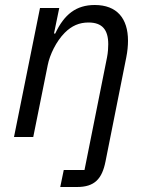

<svg xmlns="http://www.w3.org/2000/svg" viewBox="-20 -548 601 768"><path d="M235 132 221 200H288C358 200 388 168 402 98L485 -318C490 -343 492 -366 492 -385C492 -474 448 -528 359 -528C285 -528 237 -491 201 -414H196L217 -516H140L36 0H113L171 -288C179 -329 205 -383 239 -417C267 -445 297 -458 334 -458C389 -458 413 -429 413 -371C413 -359 412 -338 408 -318L318 132Z"/></svg>

Font: Braiins Sans
Style: Italic
Weight: 400
Italic angle: -11.31°
Designer: Mike Abbink, Paul van der Laan, Pieter van Rosmalen, Jiri Chlebus, Lubos Buracinsky
Foundry: Bold Monday, Sudetype
Version: Version 1.000;hotconv 1.0.109;makeotfexe 2.5.65596